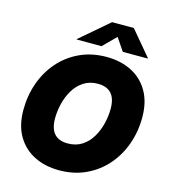

<svg xmlns="http://www.w3.org/2000/svg" viewBox="-136 -1061 1043 1179"><g transform="rotate(15 385.5 -471.5)"><path d="M349.6 10.3Q259.8 10.3 190.4 -24.7Q121.1 -59.6 81.8 -127Q42.5 -194.3 42.5 -291.5Q42.5 -382.8 71.3 -463.6Q100.1 -544.4 154.1 -606Q208 -667.5 283.7 -702.6Q359.4 -737.8 453.1 -737.8Q542.5 -737.8 611.6 -703.1Q680.7 -668.5 720.2 -600.8Q759.8 -533.2 759.8 -435.5Q759.8 -344.2 730.7 -263.4Q701.7 -182.6 647.5 -121.1Q593.3 -59.6 517.8 -24.7Q442.4 10.3 349.6 10.3ZM357.9 -162.6Q410.6 -162.6 448.7 -187.5Q486.8 -212.4 511.2 -253.7Q535.6 -294.9 547.1 -343Q558.6 -391.1 558.6 -437Q558.6 -479.5 545.9 -507.8Q533.2 -536.1 507.8 -550.5Q482.4 -564.9 444.8 -564.9Q392.1 -564.9 353.8 -539.8Q315.4 -514.6 291 -473.6Q266.6 -432.6 255.1 -384.5Q243.7 -336.4 243.7 -290.5Q243.7 -248.5 256.3 -220Q269 -191.4 294.4 -177Q319.8 -162.6 357.9 -162.6ZM404.8 -793.5H246.6L247.1 -796.4L429.2 -952.6H567.4L698.7 -796.4L698.2 -793.5H540L485.4 -874Z"/></g></svg>

Font: Inter 17pt Black
Style: Italic
Weight: 900
Italic angle: -9.3988°
Version: Version 4.001;git-66647c0bb